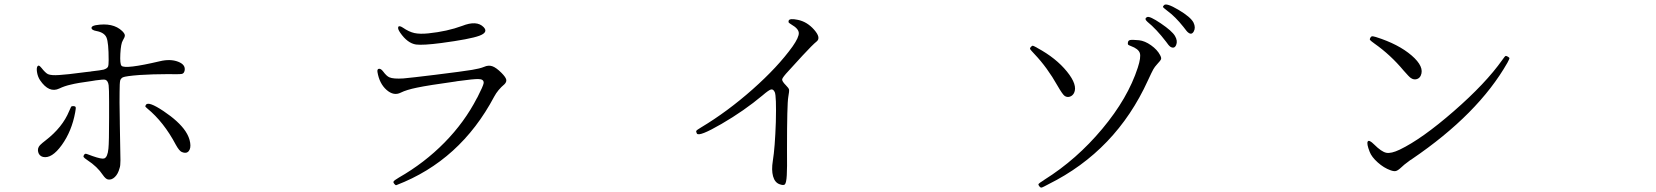

<svg xmlns="http://www.w3.org/2000/svg" viewBox="-20 -816 7540 874"><path d="M524.4 -50.8Q528.3 -60.5 528.3 -85.9Q528.3 -111.3 525.4 -253.9Q525.4 -258.8 525.4 -260.7Q523.4 -368.2 524.4 -397.5Q524.4 -438.5 527.3 -450.2Q530.3 -459 539.1 -463.9Q551.8 -469.7 615.2 -474.6Q677.7 -478.5 740.2 -478.5Q797.9 -477.5 807.6 -479.5Q817.4 -481.4 820.3 -494.1Q826.2 -521.5 790.5 -535.2Q754.9 -548.8 707 -537.1Q548.8 -500 533.2 -516.6Q525.4 -524.4 527.8 -571.3Q530.3 -618.2 539.1 -631.8Q548.8 -647.5 548.3 -655.3Q547.9 -663.1 536.1 -674.8Q494.1 -714.8 415 -701.2Q395.5 -697.3 396.5 -688Q397.5 -678.7 418.9 -674.8Q455.1 -668 464.8 -645Q474.6 -622.1 474.6 -543V-542Q474.6 -519.5 471.7 -512.7Q467.8 -503.9 451.2 -499Q439.5 -496.1 396.5 -491.2Q393.6 -490.2 391.6 -490.2Q385.7 -489.3 374 -488.3Q277.3 -475.6 251 -474.6Q213.9 -471.7 198.2 -478.5Q186.5 -484.4 168.9 -506.8L167 -508.8Q156.2 -522.5 150.9 -514.6Q145.5 -506.8 148.4 -488.3Q151.4 -467.8 162.1 -451.2Q203.1 -390.6 250 -413.1Q274.4 -424.8 301.8 -430.7Q332 -438.5 398.4 -447.3Q404.3 -448.2 416 -450.2Q450.2 -455.1 459 -453.1Q471.7 -449.2 474.6 -427.7Q476.6 -412.1 476.6 -352.5Q476.6 -333 476.6 -322.3Q476.6 -307.6 476.6 -280.3Q476.6 -168.9 473.6 -139.6Q469.7 -99.6 454.1 -94.7Q443.4 -90.8 401.4 -105.5Q391.6 -109.4 385.7 -111.3Q373 -116.2 370.1 -116.2Q367.2 -116.2 363.3 -112.3Q358.4 -105.5 360.8 -101.1Q363.3 -96.7 377.9 -86.9Q422.9 -57.6 448.2 -19.5Q460.9 -1 471.7 1Q488.3 3.9 502.9 -10.3Q517.6 -24.4 524.4 -50.8ZM322.3 -304.7Q326.2 -324.2 324.2 -328.6Q322.3 -333 312.5 -333Q305.7 -333 303.7 -330.1Q301.8 -327.1 294.9 -310.5Q264.6 -236.3 187.5 -176.8Q171.9 -165 162.1 -155.3Q149.4 -141.6 153.8 -124Q158.2 -106.4 175.8 -101.6Q215.8 -92.8 261.2 -155.8Q306.6 -218.8 322.3 -304.7ZM845.7 -166Q841.8 -192.4 824.2 -218.8Q793.9 -263.7 724.6 -310.1Q655.3 -356.4 644.5 -338.9Q640.6 -333 641.6 -331.1Q642.6 -329.1 650.4 -322.3Q725.6 -260.7 780.3 -157.2Q795.9 -128.9 807.6 -124Q828.1 -115.2 838.9 -127.9Q849.6 -140.6 845.7 -166Z M1785.2 26.4Q2075.2 -85 2229.5 -376Q2246.1 -407.2 2276.4 -432.6Q2287.1 -443.4 2284.2 -454.6Q2281.2 -465.8 2262.7 -484.4Q2238.3 -508.8 2220.7 -514.6Q2203.1 -520.5 2183.6 -511.7Q2165 -503.9 2128.9 -498Q2087.9 -491.2 1961.9 -475.6Q1850.6 -461.9 1816.4 -459Q1770.5 -456.1 1752.9 -463.9Q1740.2 -468.8 1723.6 -491.2Q1713.9 -503.9 1705.1 -502.9Q1696.3 -502 1698.2 -488.3Q1707 -435.5 1739.7 -406.7Q1772.5 -377.9 1804.7 -394.5Q1830.1 -407.2 1877.9 -417Q1928.7 -427.7 2055.7 -445.3Q2057.6 -445.3 2060.5 -446.3Q2138.7 -457 2157.2 -456.1Q2183.6 -456.1 2181.6 -437.5Q2179.7 -424.8 2153.3 -373Q2152.3 -371.1 2151.4 -370.1Q2094.7 -259.8 2003.4 -167Q1912.1 -74.2 1795.9 -7.8Q1774.4 4.9 1771.5 10.3Q1768.6 15.6 1779.3 25.4Q1782.2 28.3 1785.2 26.4ZM1988.3 -620.1Q2120.1 -637.7 2162.1 -653.3Q2204.1 -668.9 2181.6 -692.4Q2150.4 -724.6 2084 -698.2Q2015.6 -672.9 1929.7 -664.1Q1891.6 -660.2 1866.7 -665.5Q1841.8 -670.9 1813.5 -690.4Q1796.9 -701.2 1793 -693.4Q1789.1 -685.5 1801.8 -667Q1835 -619.1 1874 -613.3Q1906.2 -609.4 1988.3 -620.1Z M3552.7 23.4Q3559.6 16.6 3561.5 -18.6Q3563.5 -44.9 3562.5 -136.7Q3562.5 -341.8 3568.4 -375Q3573.2 -401.4 3571.8 -408.2Q3570.3 -415 3557.6 -427.7Q3539.1 -446.3 3540.5 -455.1Q3542 -463.9 3570.3 -494.1Q3612.3 -539.1 3632.8 -562.5Q3678.7 -612.3 3698.2 -627.9Q3717.8 -644.5 3686 -680.7Q3654.3 -716.8 3612.3 -725.6Q3575.2 -733.4 3570.3 -722.7Q3568.4 -715.8 3570.3 -713.4Q3572.3 -710.9 3583 -704.1Q3615.2 -685.5 3616.2 -666Q3617.2 -646.5 3587.9 -604.5Q3520.5 -510.7 3405.8 -409.2Q3291 -307.6 3171.9 -236.3Q3152.3 -224.6 3149.9 -220.7Q3147.5 -216.8 3152.3 -208Q3162.1 -192.4 3264.6 -252Q3367.2 -311.5 3451.2 -381.8Q3479.5 -406.2 3489.7 -408.7Q3500 -411.1 3506.8 -396.5Q3514.6 -378.9 3511.7 -260.7Q3507.8 -144.5 3498 -84Q3491.2 -42 3499 -13.7Q3506.8 14.6 3528.3 22.5Q3546.9 29.3 3552.7 23.4Z M4752.9 22.5Q5059.6 -129.9 5205.1 -449.2Q5223.6 -489.3 5230 -500.5Q5236.3 -511.7 5247.1 -523.4Q5262.7 -540 5265.1 -546.4Q5267.6 -552.7 5260.7 -565.4Q5248 -589.8 5219.7 -609.9Q5191.4 -629.9 5165 -632.8Q5133.8 -635.7 5124.5 -633.8Q5115.2 -631.8 5114.3 -622.1Q5113.3 -615.2 5115.2 -612.8Q5117.2 -610.4 5127.9 -606.4Q5162.1 -593.8 5168.5 -574.7Q5174.8 -555.7 5159.2 -507.8Q5114.3 -369.1 4997.6 -229.5Q4880.9 -89.8 4734.4 2Q4733.4 2.9 4730.5 4.9Q4710 17.6 4707.5 21.5Q4705.1 25.4 4713.9 35.2Q4717.8 39.1 4722.7 37.6Q4727.5 36.1 4752.9 22.5ZM4869.1 -392.6Q4886.7 -428.7 4836.9 -490.2Q4787.1 -551.8 4702.1 -597.7Q4701.2 -598.6 4699.2 -599.6Q4684.6 -607.4 4681.6 -607.9Q4678.7 -608.4 4673.8 -603.5Q4667 -596.7 4669.4 -592.3Q4671.9 -587.9 4689.5 -569.3Q4747.1 -508.8 4793.9 -425.8Q4817.4 -384.8 4827.1 -378.9Q4837.9 -372.1 4850.1 -376Q4862.3 -379.9 4869.1 -392.6ZM5202.1 -738.3Q5186.5 -731.4 5203.1 -716.8Q5244.1 -683.6 5288.1 -626Q5299.8 -608.4 5308.6 -602.5Q5326.2 -592.8 5334 -611.3Q5341.8 -629.9 5328.6 -652.3Q5315.4 -674.8 5264.2 -709.5Q5212.9 -744.1 5202.1 -738.3ZM5413.1 -712.9Q5400.4 -738.3 5344.2 -771.5Q5288.1 -804.7 5278.3 -792Q5272.5 -786.1 5274.4 -783.2Q5276.4 -780.3 5293.9 -766.6Q5330.1 -740.2 5367.2 -693.4Q5383.8 -670.9 5388.7 -668Q5404.3 -655.3 5414.1 -672.9Q5423.8 -690.4 5413.1 -712.9Z M6359.4 -54.7Q6366.2 -62.5 6399.4 -86.9Q6405.3 -89.8 6407.2 -91.8Q6709 -296.9 6841.8 -530.3Q6850.6 -546.9 6851.1 -550.3Q6851.6 -553.7 6843.8 -558.1Q6835.9 -562.5 6833 -561Q6830.1 -559.6 6821.3 -546.9Q6819.3 -543.9 6818.4 -543Q6743.2 -436.5 6598.1 -310.1Q6453.1 -183.6 6351.6 -134.8Q6312.5 -116.2 6290.5 -120.6Q6268.6 -125 6235.4 -158.2Q6211.9 -181.6 6206.1 -171.9Q6200.2 -162.1 6214.8 -125Q6223.6 -101.6 6251.5 -76.7Q6279.3 -51.8 6309.6 -41Q6325.2 -35.2 6334.5 -37.6Q6343.8 -40 6359.4 -54.7ZM6447.3 -471.7Q6465.8 -511.7 6405.8 -563.5Q6345.7 -615.2 6243.2 -647.5Q6229.5 -651.4 6225.6 -650.9Q6221.7 -650.4 6217.8 -644Q6213.9 -637.7 6216.8 -633.8Q6219.7 -629.9 6237.3 -617.2Q6309.6 -566.4 6369.1 -495.1Q6395.5 -464.8 6402.3 -460.9Q6415 -452.1 6428.2 -455.6Q6441.4 -459 6447.3 -471.7Z"/></svg>

Font: Bpmf GenWan Min R
Style: R
Weight: 400
Foundry: But Ko
Version: Version 1.320